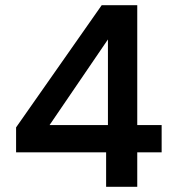

<svg xmlns="http://www.w3.org/2000/svg" viewBox="-20 -720 676 740"><path d="M389 0V-133H42V-229L372 -700H509V-238H603V-133H509V0ZM171 -238H396V-568Z"/></svg>

Font: DM Sans 20pt SemiBold
Style: Regular
Weight: 600
Version: Version 4.004;gftools[0.9.30]